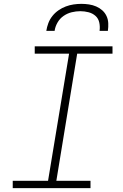

<svg xmlns="http://www.w3.org/2000/svg" viewBox="-20 -975 640 995"><path d="M46 0V-38H229L338 -697H160V-735H563V-697H380L272 -38H449V0ZM220 -815Q223 -835 230.5 -855Q238 -875 251.5 -892Q265 -909 283 -921.5Q301 -934 321 -941.5Q341 -949 361.5 -952Q382 -955 402 -955Q422 -955 441.5 -952Q461 -949 478.5 -941.5Q496 -934 510 -921.5Q524 -909 532 -892Q540 -875 541 -855Q542 -835 539 -815H496Q499 -837 494.5 -858Q490 -879 475 -892.5Q460 -906 439 -911.5Q418 -917 396 -917Q374 -917 351.5 -911.5Q329 -906 309.5 -892.5Q290 -879 278 -858Q266 -837 263 -815Z"/></svg>

Font: Iosevka SS04 XLt Ex
Style: Italic
Weight: 200
Width: 7
Italic angle: -9°
Monospace: yes
Designer: Belleve Invis
Foundry: Belleve Invis
Version: Version 19.0.0; ttfautohint (v1.8.4)